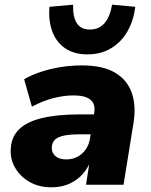

<svg xmlns="http://www.w3.org/2000/svg" viewBox="-20 -788 643 819"><path d="M199 11Q147 11 107 -11.5Q67 -34 45 -71.5Q23 -109 26 -153Q28 -203 60.5 -235.5Q93 -268 157.5 -284Q222 -300 321 -300H396L383 -215H321Q281 -215 255 -210Q229 -205 215.5 -193Q202 -181 201 -160Q200 -136 216.5 -122Q233 -108 263 -108Q289 -108 310 -119Q331 -130 345.5 -150.5Q360 -171 364 -198L382 -307Q388 -344 366 -362.5Q344 -381 294 -381Q253 -381 208 -369.5Q163 -358 116 -333L83 -450Q116 -469 156 -482Q196 -495 240 -502Q284 -509 329 -509Q418 -509 470 -478.5Q522 -448 541.5 -393.5Q561 -339 550 -267L507 0H347L362 -97H365Q349 -60 323.5 -36Q298 -12 267 -0.5Q236 11 199 11ZM353 -556Q296 -556 258 -582Q220 -608 203 -654Q186 -700 191 -759L292 -768Q290 -718 307 -690Q324 -662 364 -662Q403 -662 426.5 -690Q450 -718 458 -768L557 -759Q550 -700 523.5 -654Q497 -608 453.5 -582Q410 -556 353 -556Z"/></svg>

Font: Nunito Sans 10pt Black
Style: Italic
Weight: 900
Italic angle: -9°
Designer: Vernon Adams
Foundry: Vernon Adams
Version: Version 3.101;gftools[0.9.27]